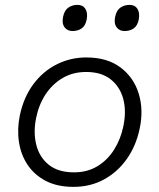

<svg xmlns="http://www.w3.org/2000/svg" viewBox="-20 -736 637 767"><path d="M273.5 10.5Q209 10.5 163.2 -13.2Q117.5 -37 90.5 -77.2Q63.5 -117.5 55.8 -168.5Q48 -219.5 59 -274Q74.5 -348 113.5 -400Q152.5 -452 207.2 -479.2Q262 -506.5 324.5 -506.5Q408.5 -506.5 461.5 -466.5Q514.5 -426.5 534.2 -361.8Q554 -297 538 -222.5Q523.5 -153 486.5 -100.8Q449.5 -48.5 395.2 -19Q341 10.5 273.5 10.5ZM276 -47.5Q329 -47.5 369.5 -72.2Q410 -97 436 -138.5Q462 -180 472.5 -230.5Q485.5 -291 472.5 -340.2Q459.5 -389.5 422.2 -419Q385 -448.5 324 -448.5Q271.5 -448.5 230.5 -424.5Q189.5 -400.5 162.2 -359.2Q135 -318 124.5 -265.5Q112.5 -208 124.8 -158.2Q137 -108.5 174.5 -78Q212 -47.5 276 -47.5ZM477.5 -612Q457 -612 445.8 -627.2Q434.5 -642.5 440 -669Q445.5 -695 461.2 -705.8Q477 -716.5 497.5 -716.5Q519 -716.5 529 -700.8Q539 -685 534.5 -659Q529.5 -633 514 -622.5Q498.5 -612 477.5 -612ZM269.5 -612Q249 -612 237.8 -627.2Q226.5 -642.5 232 -669Q237.5 -695 253.2 -705.8Q269 -716.5 289.5 -716.5Q311 -716.5 321 -700.8Q331 -685 326.5 -659Q321.5 -633 306.2 -622.5Q291 -612 269.5 -612Z"/></svg>

Font: Commissioner Light
Style: Italic
Weight: 300
Italic angle: -12°
Designer: Kostas Bartsokas
Foundry: Kostas Bartsokas
Version: Version 1.000; ttfautohint (v1.8.3)